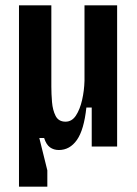

<svg xmlns="http://www.w3.org/2000/svg" viewBox="-20 -548 514 718"><path d="M51 150V-528H172V-224Q172 -197 174.5 -166.5Q177 -136 188 -114.5Q199 -93 225 -93Q249 -93 264 -116Q279 -139 287 -174Q295 -209 296 -246V-528H418V0H323V-146H303Q294 -62 267.5 -24.5Q241 13 200 13Q181 13 167 3Q153 -7 145 -32H127L157 89V150Z"/></svg>

Font: Bricolage Grotesque 12pt Condensed SemiBold
Style: Regular
Weight: 600
Width: 3
Designer: Mathieu Triay
Foundry: Atelier Triay
Version: Version 1.001; ttfautohint (v1.8.4.7-5d5b);gftools[0.9.33.de